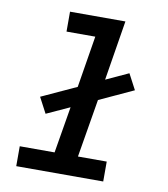

<svg xmlns="http://www.w3.org/2000/svg" viewBox="-82 -805 765 874"><g transform="rotate(10 300.0 -367.5)"><path d="M52 0V-92H213L249 -307L142 -258L104 -330L265 -404L304 -643H171V-735H427L382 -458L486 -506L524 -434L366 -361L321 -92H454V0Z"/></g></svg>

Font: Iosevka Curly SmBdExObl
Style: Regular
Weight: 600
Width: 7
Italic angle: -9°
Monospace: yes
Designer: Belleve Invis
Foundry: Belleve Invis
Version: Version 11.1.0; ttfautohint (v1.8.3)